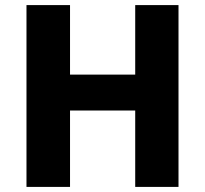

<svg xmlns="http://www.w3.org/2000/svg" viewBox="-20 -734 805 754"><path d="M681 0H511V-300H255V0H84V-714H255V-441H511V-714H681Z"/></svg>

Font: Noto Sans Sinhala ExtraBold
Style: Regular
Weight: 800
Designer: Jelle Bosma - Monotype Design Team
Foundry: Monotype Imaging Inc.
Version: Version 2.006; ttfautohint (v1.8.4.7-5d5b)